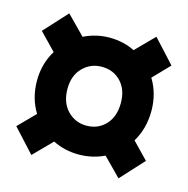

<svg xmlns="http://www.w3.org/2000/svg" viewBox="-83 -685 667 681"><g transform="rotate(15 250.0 -345.0)"><path d="M41 -346Q41 -377 49 -405.5Q57 -434 72 -458L12 -520L90 -605L157 -537Q202 -559 251 -559Q302 -559 344 -538L410 -605L488 -520L430 -460Q445 -436 453 -407Q461 -378 461 -346Q461 -313 453 -283.5Q445 -254 430 -230L488 -170L410 -85L345 -151Q301 -130 251 -130Q200 -130 156 -152L90 -85L12 -170L72 -231Q41 -281 41 -346ZM153 -345Q153 -295 181.5 -265.5Q210 -236 251 -236Q294 -236 321.5 -265.5Q349 -295 349 -345Q349 -394 321.5 -423Q294 -452 251 -452Q210 -452 181.5 -423Q153 -394 153 -345Z"/></g></svg>

Font: Radio Canada Condensed SemiBold
Style: Regular
Weight: 600
Width: 3
Designer: Charles Daoud, Etienne Aubert Bonn, Alexandre Saumier Demers, Jacques Le Bailly
Foundry: Radio-Canada
Version: Version 2.104; ttfautohint (v1.8.4.7-5d5b);gftools[0.9.28.de